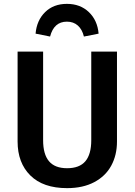

<svg xmlns="http://www.w3.org/2000/svg" viewBox="-20 -958 696 993"><path d="M585 -226Q585 -156 555.5 -101.5Q526 -47 467.5 -16Q409 15 327 15Q203 15 137 -50.5Q71 -116 71 -226V-691H203V-233Q203 -160 233.5 -124Q264 -88 327 -88Q391 -88 421.5 -124Q452 -160 452 -233V-691H585ZM490 -784 414 -769Q405 -806 382.5 -826Q360 -846 326 -846Q259 -846 239 -769L164 -784Q170 -853 213.5 -895.5Q257 -938 326 -938Q395 -938 439.5 -895.5Q484 -853 490 -784Z"/></svg>

Font: Fira Sans Medium
Style: Regular
Weight: 500
Designer: bBox Type GmbH & Carrois Corporate GbR & Edenspiekermann AG
Foundry: bBox Type GmbH & Carrois Corporate GbR & Edenspiekermann AG
Version: Version 4.301